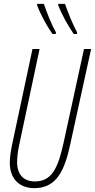

<svg xmlns="http://www.w3.org/2000/svg" viewBox="-20 -969 494 999"><path d="M364 -792H381V-801C356 -847 338 -895 318 -949H283V-942C302 -892 336 -831 364 -792ZM253 -792H270L271 -801C246 -845 227 -896 208 -949H173V-942C191 -893 226 -830 253 -792ZM158 10C275 10 317 -82 347 -225L454 -714H417L311 -227C282 -96 251 -25 161 -25C106 -25 69 -58 69 -125C69 -148 72 -179 79 -211L186 -714H149L42 -212C35 -178 31 -146 31 -122C31 -36 84 10 158 10Z"/></svg>

Font: Noto Sans ExtraCondensed ExtraLight
Style: Italic
Weight: 200
Width: 2
Italic angle: -12°
Designer: Monotype Design Team
Foundry: Monotype Imaging Inc.
Version: Version 2.013